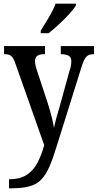

<svg xmlns="http://www.w3.org/2000/svg" viewBox="-20 -786 530 1042"><path d="M29 187Q86 187 122.5 164.5Q159 142 181.5 100.5Q204 59 220 2L64 -440Q53 -472 41 -482Q29 -492 6 -492H2V-536H224V-492H221Q193 -492 181.5 -482.5Q170 -473 170 -455Q170 -444 173 -430Q176 -416 182 -399L237 -233Q266 -141 273 -91Q278 -118 286 -146.5Q294 -175 303 -205L357 -401Q362 -414 364.5 -428Q367 -442 367 -454Q367 -475 353.5 -483Q340 -491 313 -492H310V-536H490V-492H488Q463 -492 449 -478.5Q435 -465 421 -418L291 -3Q269 70 249 116.5Q229 163 203.5 189Q178 215 139 225.5Q100 236 40 236H29ZM201 -619Q222 -653 245.5 -692.5Q269 -732 282 -766H392V-756Q382 -739 356.5 -711Q331 -683 300.5 -654.5Q270 -626 244 -606H201Z"/></svg>

Font: Noto Serif Armenian Condensed Medium
Style: Regular
Weight: 500
Width: 3
Designer: Monotype Design Team
Foundry: Monotype Imaging Inc.
Version: Version 2.008; ttfautohint (v1.8.4.7-5d5b)